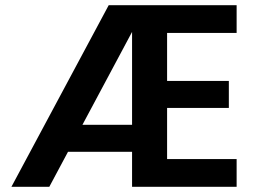

<svg xmlns="http://www.w3.org/2000/svg" viewBox="-20 -720 988 740"><path d="M24 0 399 -700H892V-593H624V-408H862V-304H624V-107H892V0H489V-597L170 0ZM167 -135 223 -239H554V-135Z"/></svg>

Font: DM Sans 11pt
Style: Bold
Weight: 700
Version: Version 4.004;gftools[0.9.30]